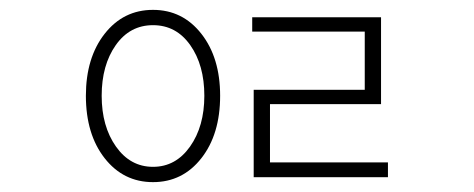

<svg xmlns="http://www.w3.org/2000/svg" viewBox="-20 -761 960 389"><path d="M215 -464Q244 -423 290 -423Q336 -423 365 -464Q394 -505 394 -567Q394 -629 365.5 -669.5Q337 -710 290 -710Q243 -710 214.5 -669.5Q186 -629 186 -567Q186 -505 215 -464ZM426 -567Q426 -489 388 -440.5Q350 -392 290 -392Q230 -392 192 -440.5Q154 -489 154 -567Q154 -644 192 -692.5Q230 -741 290 -741Q350 -741 388 -692.5Q426 -644 426 -567ZM527 -432H766V-402H494V-579H719V-697H491V-726H752V-550H527Z"/></svg>

Font: Noto Sans Korean Thin
Style: Regular
Weight: 250
Designer: Ryoko NISHIZUKA  (kana & ideographs); Paul D. Hunt (Latin, Greek & Cyrillic); Wenlong ZHANG  (bopomofo); Sandoll Communi
Foundry: Adobe Systems Incorporated
Version: Version 1.0001;PS 1;hotconv 1.0.78;makeotf.lib2.5.61930